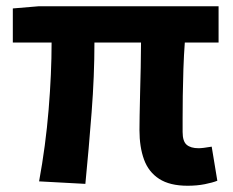

<svg xmlns="http://www.w3.org/2000/svg" viewBox="-20 -580 745 614"><path d="M580 14Q523 14 489 -8Q455 -30 440.5 -70Q426 -110 426 -164Q426 -179 426.5 -210Q427 -241 428 -281Q429 -321 430 -363.5Q431 -406 431 -444H282Q282 -338 273 -221Q264 -104 253 8L105 0Q126 -114 135.5 -229.5Q145 -345 145 -444H21V-553L104 -560H679V-444H571Q568 -404 566.5 -359.5Q565 -315 564.5 -273.5Q564 -232 564 -201.5Q564 -171 564 -158Q564 -128 577 -117Q590 -106 615 -106Q628 -106 657 -111L675 -2Q660 4 635 9Q610 14 580 14Z"/></svg>

Font: Farlight84_Sys_V01
Style: Bold
Weight: 700
Designer: Monotype Design Team, Nadine Chahine and Nizar Qandah
Foundry: Monotype Imaging Inc.
Version: Version 2.004;October 31, 2024;FontCreator 14.0.0.2814 64-bi